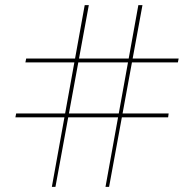

<svg xmlns="http://www.w3.org/2000/svg" viewBox="-20 -728 756 748"><path d="M196 0H182L310 -708H326ZM405 0H391L519 -708H535ZM40 -271 43 -286H637L635 -271ZM673 -485H79L82 -500H676Z"/></svg>

Font: Kalnia Glaze Thin
Style: Regular
Weight: 100
Version: Version 1.110